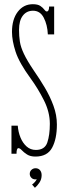

<svg xmlns="http://www.w3.org/2000/svg" viewBox="-20 -731 314 913"><path d="M148.5 13.5Q124 13.5 108.5 3.5Q93 -6.5 83.8 -16.5Q74.5 -26.5 67.5 -26.5Q58.5 -26.5 58.5 0H34.5V-133.5H64.5Q66.5 -104 77.2 -77.5Q88 -51 106.5 -34.5Q125 -18 150.5 -18Q193 -18 205 -53.5Q217 -89 217 -142Q217 -198.5 188.5 -254.8Q160 -311 126 -357.5Q71.5 -432 54.2 -484.8Q37 -537.5 37 -579Q37 -639 64.5 -675Q92 -711 136 -711Q160 -711 172.2 -702.5Q184.5 -694 190.8 -685.2Q197 -676.5 202.5 -676.5Q213.5 -676.5 213.5 -700H237.5V-567.5H207.5Q205.5 -613 188.2 -646.5Q171 -680 137 -680Q106.5 -680 88.5 -656.5Q70.5 -633 70.5 -589Q70.5 -559.5 74.5 -533.2Q78.5 -507 93.8 -474.8Q109 -442.5 141.5 -394.5Q168 -356.5 193 -314.5Q218 -272.5 234.2 -228.2Q250.5 -184 250.5 -139Q250.5 -70.5 227.8 -28.5Q205 13.5 148.5 13.5ZM146 162 132.5 146.5Q137.5 143.5 145.8 134.5Q154 125.5 154 120Q153 122 148 122Q136.5 122 129 114.2Q121.5 106.5 121.5 95.5Q121.5 84 129.8 76.5Q138 69 149 69Q162.5 69 170.2 78.2Q178 87.5 178 102Q178 122 167.2 137.8Q156.5 153.5 146 162Z"/></svg>

Font: Imbue 10pt Thin
Style: Regular
Weight: 100
Designer: Tyler Finck
Foundry: Etcetera Type Company
Version: Version 1.102; ttfautohint (v1.8.3)